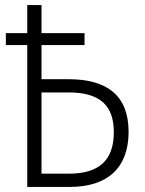

<svg xmlns="http://www.w3.org/2000/svg" viewBox="-20 -734 570 754"><path d="M87 0H255C401 0 485 -74 485 -216C485 -356 404 -423 249 -423H143V-557H312V-604H143V-714H87V-604H3V-557H87ZM143 -52V-371H249C368 -371 427 -324 427 -215C427 -103 367 -52 251 -52Z"/></svg>

Font: Noto Sans Mono Condensed Light
Style: Regular
Weight: 300
Width: 3
Designer: Monotype Design Team
Foundry: Monotype Imaging Inc.
Version: Version 2.014